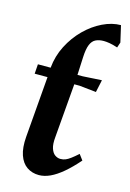

<svg xmlns="http://www.w3.org/2000/svg" viewBox="-112 -765 567 835"><g transform="rotate(15 171.5 -347.0)"><path d="M149.3 14.4Q118.4 14.4 95.1 -1.6Q71.8 -17.6 60.7 -50.1Q49.6 -82.5 53.4 -131.5L75.9 -406.9H18.1L21.1 -450H78.4Q83.4 -503.4 107.3 -550.1Q131.3 -596.8 166.9 -632.2Q202.6 -667.6 244.4 -687.8Q286.3 -708 326 -708L343 -634L334.9 -609.9Q313.5 -617 298.3 -619.5Q283 -622 272 -622Q250.2 -622 235.4 -614.4Q220.5 -606.9 212.6 -587.3Q204.6 -567.7 202.9 -530.9L199.2 -450H223L308 -455L295.9 -398.9L219.9 -406.9H196.4L176.2 -163.8Q173 -131.6 179.3 -112.7Q185.6 -93.7 197.3 -85.7Q209 -77.7 221.2 -77.7Q234.4 -77.7 244.5 -81.9Q254.6 -86 267.3 -95.5Q280 -105 297.5 -120.6L316.2 -95.6Q283.9 -58.6 254.8 -34.1Q225.7 -9.6 199.7 2.4Q173.6 14.4 149.3 14.4Z"/></g></svg>

Font: Ancizar Serif Light
Style: Italic
Weight: 300
Italic angle: -4°
Designer: Cesar Puertas, Viviana Monsalve, Julian Moncada, Julian Prieto, Jose Castro, Felipe Aragon, Mariel Hernandez, Sara Alarc
Version: Version 8.100